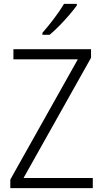

<svg xmlns="http://www.w3.org/2000/svg" viewBox="-20 -1060 530 987"><path d="M457 -93H33V-137L380 -755H49V-807H448V-763L101 -145H457ZM375 -1032Q360 -1011 336 -983Q312 -955 285 -927.5Q258 -900 235 -881H198V-891Q227 -924 258 -965Q289 -1006 309 -1040H375Z"/></svg>

Font: Noto Sans Telugu UI SemiCondensed Light
Style: Regular
Weight: 300
Width: 4
Designer: Jelle Bosma - Monotype Design Team
Foundry: Monotype Imaging Inc.
Version: Version 2.005; ttfautohint (v1.8.4.7-5d5b)